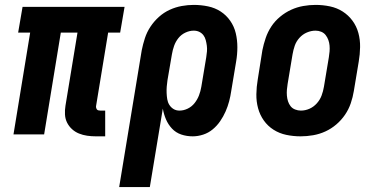

<svg xmlns="http://www.w3.org/2000/svg" viewBox="-20 -548 1540 783"><path d="M409 8H371Q353 8 335.5 5.5Q318 3 302 -3.5Q286 -10 273.5 -21.5Q261 -33 253.5 -48Q246 -63 245 -81Q244 -99 247 -117L296 -415H228L160 0H35L103 -415H54L72 -520H488L470 -415H421L372 -117Q371 -113 372 -109Q373 -105 375 -102Q377 -99 381 -98Q385 -97 389 -97H409Z M591 215H466L558 -343Q563 -368 571 -392.5Q579 -417 593.5 -439Q608 -461 628 -479Q648 -497 672 -508Q696 -519 721 -523.5Q746 -528 770 -528Q800 -528 828.5 -522Q857 -516 880 -501Q903 -486 919 -463Q935 -440 941.5 -412.5Q948 -385 948 -355.5Q948 -326 943 -297L923 -177Q920 -156 914.5 -135Q909 -114 900 -93.5Q891 -73 878 -54Q865 -35 847.5 -20.5Q830 -6 808.5 1Q787 8 766 8Q741 8 719 0.5Q697 -7 681.5 -23.5Q666 -40 657 -61Q648 -82 644 -105ZM712 -97Q729 -97 745.5 -105Q762 -113 773.5 -127.5Q785 -142 791.5 -159Q798 -176 801 -194L821 -314Q823 -326 824 -338Q825 -350 823.5 -361.5Q822 -373 819 -384.5Q816 -396 809.5 -404.5Q803 -413 793 -418Q783 -423 770 -423Q753 -423 736 -415Q719 -407 707.5 -392.5Q696 -378 690 -361Q684 -344 681 -326L663 -221Q661 -208 660 -195Q659 -182 659.5 -169Q660 -156 662 -143.5Q664 -131 670.5 -120.5Q677 -110 687.5 -103.5Q698 -97 712 -97Z M1206 8Q1176 8 1147.5 2Q1119 -4 1095.5 -19Q1072 -34 1056 -56.5Q1040 -79 1032.5 -106.5Q1025 -134 1025.5 -164Q1026 -194 1031 -223L1050 -343Q1055 -368 1063.5 -393Q1072 -418 1086.5 -440Q1101 -462 1122 -479.5Q1143 -497 1167 -508Q1191 -519 1216.5 -523.5Q1242 -528 1267 -528Q1297 -528 1325.5 -522Q1354 -516 1377.5 -501Q1401 -486 1417.5 -463.5Q1434 -441 1441.5 -413.5Q1449 -386 1448.5 -356Q1448 -326 1443 -297L1423 -177Q1419 -152 1410.5 -127Q1402 -102 1387 -80Q1372 -58 1351.5 -40.5Q1331 -23 1307 -12Q1283 -1 1257 3.5Q1231 8 1206 8ZM1207 -97Q1225 -97 1242 -104.5Q1259 -112 1272 -126.5Q1285 -141 1291.5 -158.5Q1298 -176 1301 -194L1321 -314Q1323 -326 1324 -338Q1325 -350 1324 -362Q1323 -374 1319 -385Q1315 -396 1308 -405Q1301 -414 1290 -418.5Q1279 -423 1267 -423Q1249 -423 1231.5 -415.5Q1214 -408 1201 -393.5Q1188 -379 1182 -361.5Q1176 -344 1173 -326L1153 -206Q1151 -194 1150 -182Q1149 -170 1150 -158Q1151 -146 1154.5 -135Q1158 -124 1165 -115Q1172 -106 1183.5 -101.5Q1195 -97 1207 -97Z"/></svg>

Font: Iosevka Extrabold
Style: Italic
Weight: 800
Italic angle: -9°
Monospace: yes
Designer: Belleve Invis
Foundry: Belleve Invis
Version: Version 32.5.0; ttfautohint (v1.8.4)